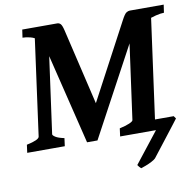

<svg xmlns="http://www.w3.org/2000/svg" viewBox="-86 -703 983 966"><g transform="rotate(-10 406.0 -219.5)"><path d="M198.7 0H6.8L12.2 -40.5Q75.2 -53.7 77.6 -70.3L145 -564.5L216.3 -576.7L146.5 -70.3Q146 -64.5 159.7 -55.7Q173.3 -46.9 204.1 -40.5ZM312.5 0 189.5 -503.4Q182.6 -532.7 164.1 -548.1Q145.5 -563.5 123.8 -569.1Q102.1 -574.7 84 -574.7L89.8 -615.2H268.6Q278.3 -615.2 285.4 -607.9Q292.5 -600.6 298.8 -574.2L403.8 -128.9L363.8 0ZM806.6 -574.7Q790 -574.7 764.4 -568.4Q738.8 -562 711.2 -550.5Q683.6 -539.1 661.1 -523.2Q638.7 -507.3 628.4 -488.3L365.7 0H363.8L359.4 -127.9L596.7 -574.2Q611.8 -603 621.1 -609.1Q630.4 -615.2 638.7 -615.2H812.5ZM481.4 0 486.8 -40.5Q517.6 -47.4 536.6 -55.4Q555.7 -63.5 556.6 -70.3L622.1 -545.4L740.2 -573.2L668.5 -50.3L739.7 -40.5L734.9 0ZM773.9 -40.5Q770 -35.2 752.7 -12.7Q735.4 9.8 712.6 39.1Q689.9 68.4 668.5 95.9Q647 123.5 634.8 139.2Q627.9 146 612.8 153.8Q597.7 161.6 582 167.5Q566.4 173.3 558.1 175.8Q554.7 173.3 549.3 167.2Q543.9 161.1 541.5 156.7L664.6 0L648.9 -53.7H764.6Z"/></g></svg>

Font: Gentium Book Plus
Style: Bold Italic
Weight: 700
Italic angle: -8°
Designer: Victor Gaultney, Annie Olsen, Iska Routamaa, Becca Hirsbrunner
Foundry: SIL International
Version: Version 6.101